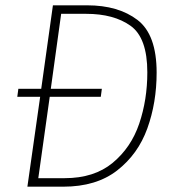

<svg xmlns="http://www.w3.org/2000/svg" viewBox="-20 -702 665 722"><path d="M569 -429Q569 -316 534 -219Q499 -122 420.5 -61Q342 0 218 0H83L131 -338H45L49 -368H135L179 -682H308Q425 -682 497 -627Q569 -572 569 -429ZM534 -430Q534 -560 471 -605Q408 -650 304 -650H210L171 -368H363L359 -338H167L124 -32H223Q334 -32 403.5 -89.5Q473 -147 503.5 -237Q534 -327 534 -430Z"/></svg>

Font: FiraGO UltraLight
Style: Italic
Weight: 200
Italic angle: -8°
Designer: bBox Type GmbH
Foundry: bBox Type GmbH
Version: Version 1.001